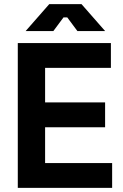

<svg xmlns="http://www.w3.org/2000/svg" viewBox="-20 -908 594 928"><path d="M522 0H66V-700H516V-580H198V-413H488V-293H198V-120H522ZM104 -758 218 -888H374L488 -758H354L305 -824H287L238 -758Z"/></svg>

Font: Rootstock Sans Headline
Style: Bold
Weight: 700
Designer: Florian Karsten
Foundry: Florian Karsten
Version: Version 2.000;FEAKit 1.0